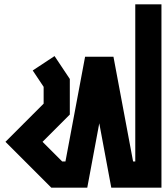

<svg xmlns="http://www.w3.org/2000/svg" viewBox="-20 -740 760 880"><path d="M600 -720H720V120H490L435 -175L380 120H215L5 -90L180 -265V-342L130 -417L230 -483L300 -378V-215L175 -90L265 0H280L370 -480H500L590 0H600Z"/></svg>

Font: SOV_raksil
Style: Book
Weight: 400
Version: Version 1.00